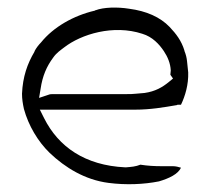

<svg xmlns="http://www.w3.org/2000/svg" viewBox="-20 -502 564 506"><path d="M38 -255C38 -241 40 -229 43 -215C55 -171 80 -129 111 -99C152 -60 204 -28 266 -20C312 -14 359 -16 399 -24C426 -32 449 -43 457 -60C451 -62 443 -64 436 -64H407C387 -64 369 -65 350 -68C338 -63 325 -62 312 -61H310C204 -66 134 -115 96 -191L85 -213H336C376 -213 411 -219 446 -225L448 -226H457C468 -249 477 -279 476 -311L473 -340C472 -350 470 -358 466 -368V-369C458 -395 444 -413 427 -431C402 -457 366 -473 320 -479C289 -484 253 -483 232 -475H231L230 -474C174 -461 121 -431 88 -390C82 -384 75 -375 71 -367V-366C52 -334 40 -300 38 -255ZM83 -244 87 -268C92 -302 103 -327 120 -350C129 -363 140 -370 149 -377C194 -412 279 -438 355 -413C382 -405 400 -385 412 -367C422 -352 429 -335 430 -317V-316C430 -312 429 -309 429 -305L436 -295L425 -286C408 -272 389 -261 361 -257L338 -255C330 -254 322 -254 315 -254H121C115 -254 112 -254 107 -252Z"/></svg>

Font: SolarCharger
Style: 150
Weight: 100
Designer: Mew Too
Foundry: Cannot Into Space Fonts/KineticPlasma Fonts
Version: Version 1.100